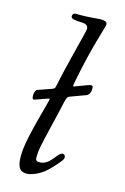

<svg xmlns="http://www.w3.org/2000/svg" viewBox="-147 -795 555 850"><g transform="rotate(20 130.5 -369.5)"><path d="M6 -331C6 -322 8 -311 15 -311C18 -311 76 -339 79 -339C80 -339 81 -337 81 -334C81 -323 46 -157 46 -86C46 8 75 8 95 8C114 8 156 -12 182 -42C206 -70 232 -104 232 -114C232 -124 227 -130 220 -130C194 -130 184 -59 129 -59C116 -59 113 -64 113 -98C113 -130 123 -187 138 -291C150 -375 146 -371 165 -380L216 -404C229 -410 243 -413 243 -440C243 -458 238 -458 232 -458C228 -458 209 -449 191 -440L174 -432C167 -429 163 -426 161 -426C159 -426 158 -427 158 -431C158 -435 159 -442 160 -452C177 -617 204 -719 204 -731C204 -741 199 -747 183 -747C157 -747 135 -737 62 -732C49 -731 47 -723 47 -718C47 -707 56 -704 76 -704C88 -704 90 -705 105 -705C120 -705 130 -697 130 -685C130 -666 101 -512 89 -406C88 -395 87 -389 78 -385L16 -357C13 -356 6 -352 6 -331Z"/></g></svg>

Font: OFL Sorts Mill Goudy
Style: Italic
Weight: 500
Italic angle: -6°
Version: Version 003.000